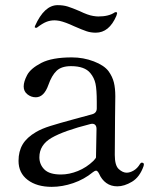

<svg xmlns="http://www.w3.org/2000/svg" viewBox="-20 -712 590 746"><path d="M539 -73 538 -67Q523 -24 493 -6Q463 12 436 12Q411 12 393 -1Q375 -14 365 -37Q359 -49 353 -49Q349 -49 341 -43Q307 -15 264.5 -0.5Q222 14 181 14Q123 14 87.5 -13Q52 -40 52 -87Q52 -124 68 -151Q84 -178 120 -199Q142 -212 175.5 -222.5Q209 -233 268 -249Q321 -263 338 -268Q356 -273 356 -291V-316Q356 -364 351 -387Q346 -410 331 -428Q309 -455 256 -455Q219 -455 200 -437Q181 -419 168 -382Q151 -334 119 -334Q101 -334 86.5 -345.5Q72 -357 72 -376Q72 -395 85.5 -420.5Q99 -446 140.5 -467.5Q182 -489 259 -489Q304 -489 344.5 -473.5Q385 -458 402 -435Q417 -414 422.5 -391.5Q428 -369 428 -338Q428 -291 427 -255L426 -110Q426 -69 441.5 -55Q457 -41 472 -41Q485 -41 499.5 -49.5Q514 -58 524 -75Q527 -80 531 -80Q539 -80 539 -73ZM343 -87Q353 -98 353 -100V-101L355 -211Q355 -223 348.5 -228Q342 -233 331 -230Q228 -204 180.5 -176.5Q133 -149 133 -101Q133 -73 152.5 -53.5Q172 -34 217 -34Q249 -34 282.5 -47.5Q316 -61 343 -87ZM268 -610Q234 -626 211 -631Q199 -633 192 -633Q175 -633 160 -627Q145 -621 124 -605Q123 -604 120 -604Q115 -604 115 -607L116 -611Q152 -692 204 -692Q226 -692 243.5 -686.5Q261 -681 289 -669Q322 -653 342 -650Q354 -648 362 -648Q403 -648 426 -664L430 -665Q435 -665 435 -660Q435 -658 432 -650Q404 -585 352 -585Q333 -585 316.5 -590.5Q300 -596 268 -610Z"/></svg>

Font: Shippori Mincho B1
Style: Regular
Weight: 400
Designer: FONTDASU
Foundry: FONTDASU / Google Inc. / but / Adobe
Version: Version 3.110; ttfautohint (v1.8.3)